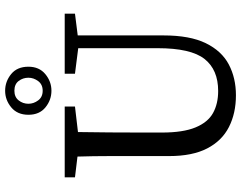

<svg xmlns="http://www.w3.org/2000/svg" viewBox="-118 -830 962 767"><g transform="rotate(-90 363.5 -446.0)"><path d="M453 -628V-669H693V-628L606 -617V-274Q606 -169 575 -105.5Q544 -42 490 -13.5Q436 15 367 15Q295 15 240 -13Q185 -41 154.5 -100Q124 -159 124 -252V-360Q124 -425 124 -489.5Q124 -554 122 -618L39 -628V-669H322V-628L220 -616Q219 -553 218.5 -489Q218 -425 218 -360V-281Q218 -196 238.5 -146.5Q259 -97 296 -76.5Q333 -56 384 -56Q469 -56 512 -110.5Q555 -165 555 -298V-615ZM385 -722Q348 -722 318.5 -746Q289 -770 289 -814Q289 -858 318.5 -882.5Q348 -907 385 -907Q422 -907 451.5 -883Q481 -859 481 -814Q481 -771 451.5 -746.5Q422 -722 385 -722ZM385 -757Q410 -757 423.5 -775Q437 -793 437 -814Q437 -836 424 -853Q411 -870 385 -870Q360 -870 346.5 -853Q333 -836 333 -814Q333 -793 346.5 -775Q360 -757 385 -757Z"/></g></svg>

Font: Source Serif Pro
Style: Regular
Weight: 400
Designer: Frank Grießhammer
Foundry: Adobe Systems Incorporated
Version: Version 3.001;hotconv 1.0.111;makeotfexe 2.5.65597